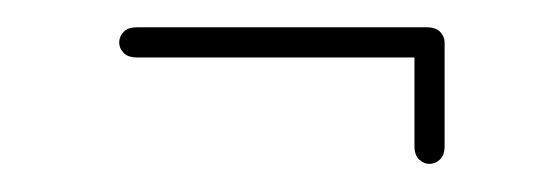

<svg xmlns="http://www.w3.org/2000/svg" viewBox="-20 -266 397 140"><path d="M304.2 -159.7Q304.2 -152.8 300.8 -149.7Q297.4 -146.5 293 -146.5Q289.1 -146.5 285.6 -149.7Q282.2 -152.8 282.2 -159.7V-235.4H304.2ZM291 -246.1Q297.9 -246.1 301 -242.7Q304.2 -239.3 304.2 -234.9Q304.2 -231 301 -227.5Q297.9 -224.1 291 -224.1H80.1Q73.2 -224.1 70.1 -227.5Q66.9 -231 66.9 -234.9Q66.9 -239.3 70.1 -242.7Q73.2 -246.1 80.1 -246.1Z"/></svg>

Font: Gruppo
Style: Regular
Weight: 400
Foundry: Vernon Adams
Version: Version 1.000